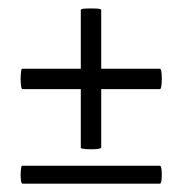

<svg xmlns="http://www.w3.org/2000/svg" viewBox="-20 -442 438 461"><path d="M34 -1Q31 -1 30 -11.8Q29 -22.5 30 -33.2Q31 -44 33 -44H364Q367 -44 368 -33.2Q369 -22.5 368 -11.8Q367 -1 364 -1ZM34 -228Q31 -228 30 -240.6Q29 -253.2 30 -265.1Q31 -277 33 -277H364Q367 -277 368 -265.1Q369 -253.2 368 -240.6Q367 -228 364 -228ZM223 -88Q223 -85 210.8 -84Q198.5 -83 186.2 -84Q174 -85 174 -87V-418Q174 -421 186.2 -421.5Q198.5 -422 210.8 -421.5Q223 -421 223 -418Z"/></svg>

Font: Cormorant Garamond Light
Style: Regular
Weight: 300
Designer: Christian Thalmann (Catharsis Fonts)
Foundry: Catharsis Fonts
Version: Version 4.001